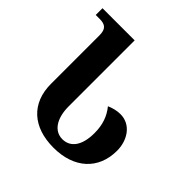

<svg xmlns="http://www.w3.org/2000/svg" viewBox="-187 -874 1047 1047"><g transform="rotate(45 336.5 -350.5)"><path d="M372 13C530 13 629 -77 629 -221C629 -302 581 -375 501 -375C472 -375 445 -367 422 -357C456 -315 474 -267 474 -202C474 -105 435 -54 373 -54C312 -54 271 -110 271 -206V-714H23V-662H52C95 -662 116 -648 116 -598V-224C116 -74 213 13 372 13Z"/></g></svg>

Font: Noto Serif Georgian Bold
Style: Regular
Weight: 700
Designer: Monotype Design Team, Akaki Razmadze
Foundry: Google LLC
Version: Version 2.003